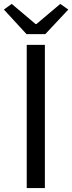

<svg xmlns="http://www.w3.org/2000/svg" viewBox="-37 -964 370 984"><path d="M100 0H193V-734H100ZM99 -789H195L313 -915L272 -944L150 -841H145L23 -944L-17 -915Z"/></svg>

Font: Source Han Sans HK
Style: Regular
Weight: 400
Designer: Ryoko NISHIZUKA 西塚涼子 (kana, bopomofo & ideographs); Paul D. Hunt (Latin, Greek & Cyrillic); Sandoll Communications 산돌커뮤니
Foundry: Adobe
Version: Version 2.000;hotconv 1.0.107;makeotfexe 2.5.65593